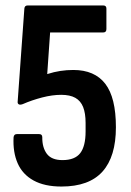

<svg xmlns="http://www.w3.org/2000/svg" viewBox="-20 -675 479 703"><path d="M204.8 8Q143.3 8 103 -14.1Q62.7 -36.3 44.8 -76.9Q26.8 -117.6 29.7 -172.6Q31.2 -184 41.6 -184H123.4Q134.8 -184 134.8 -172.6Q134.3 -135.2 151.4 -112Q168.6 -88.8 208.8 -88.8Q254.1 -88.8 273.8 -114.3Q293.4 -139.8 293.4 -193.7V-225Q293.4 -260.3 284.4 -283Q275.4 -305.7 255.8 -316.8Q236.2 -327.8 204 -327.8Q171.7 -327.8 134.1 -318.1Q96.5 -308.3 63.1 -293.7Q53.2 -290.2 48.5 -293.2Q43.7 -296.2 44.7 -303.6L69.2 -643.6Q70.2 -655 81.1 -655H358.2Q369.6 -655 369.6 -643.6V-568.6Q369.6 -556.2 358.2 -556.2H163.5L152.9 -403.8Q177.9 -411.8 201.1 -415.3Q224.3 -418.8 248.6 -418.8Q326.4 -418.8 365.4 -368.3Q404.4 -317.8 404.4 -209.3Q404.4 -101.5 355.3 -46.8Q306.2 8 204.8 8Z"/></svg>

Font: Sofia Sans Condensed
Style: Regular
Weight: 400
Designer: Botio Nikoltchev, Ani Petrova
Foundry: lettersoup
Version: Version 4.100